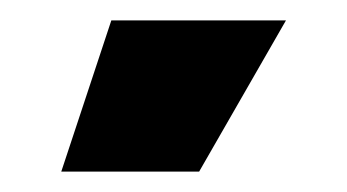

<svg xmlns="http://www.w3.org/2000/svg" viewBox="-20 32 340 188"><path d="M40 200 89 52H260L175 200Z"/></svg>

Font: Tektur ExtraBold
Style: Regular
Weight: 800
Designer: Adam Jagosz
Foundry: Adam Jagosz
Version: Version 1.005;gftools[0.9.30]